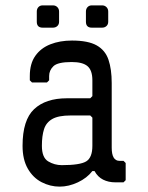

<svg xmlns="http://www.w3.org/2000/svg" viewBox="-20 -679 552 715"><path d="M210 -64Q278 -64 301 -78Q324 -92 324 -136V-241L316 -249H243Q198 -249 175 -236Q152 -223 144 -198Q136 -173 136 -136Q136 -92 159.5 -78Q183 -64 210 -64ZM202 16Q167 16 135 -0.5Q103 -17 83.5 -51Q64 -85 64 -136Q64 -232 107 -272.5Q150 -313 229 -313H316L324 -321V-380Q324 -417 306 -432.5Q288 -448 247 -448Q195 -448 179 -432.5Q163 -417 163 -396V-380L155 -372H99L91 -380V-396Q91 -442 111.5 -471Q132 -500 167.5 -514Q203 -528 248 -528Q308 -528 340 -510Q372 -492 384 -456.5Q396 -421 396 -370V-129Q396 -80 425 -80H440L448 -72V-8L440 0H409Q384 0 364 -10Q344 -20 332 -42H324Q304 -16 270 0Q236 16 202 16ZM322 -576Q300 -576 300 -598V-636Q300 -646 306 -652.5Q312 -659 322 -659H360Q370 -659 376.5 -652.5Q383 -646 383 -636V-598Q383 -588 376.5 -582Q370 -576 360 -576ZM139 -576Q117 -576 117 -598V-636Q117 -646 123 -652.5Q129 -659 139 -659H177Q187 -659 193.5 -652.5Q200 -646 200 -636V-598Q200 -588 193.5 -582Q187 -576 177 -576Z"/></svg>

Font: Hasubi Mono
Style: Regular
Weight: 400
Designer: Eli Heuer
Foundry: Eli Heuer
Version: Version 1.000